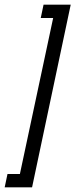

<svg xmlns="http://www.w3.org/2000/svg" viewBox="-45 -760 322 820"><path d="M-25 40 -13 -17H40L182 -683H129L141 -740H257L92 40Z"/></svg>

Font: Raleway-v4020
Style: Italic
Weight: 400
Italic angle: -12°
Designer: Matt McInerney, Pablo Impallari, Rodrigo Fuenzalida
Foundry: Matt McInerney, Pablo Impallari, Rodrigo Fuenzalida
Version: Version 4.020;PS 004.020;hotconv 1.0.88;makeotf.lib2.5.64775